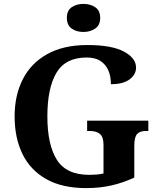

<svg xmlns="http://www.w3.org/2000/svg" viewBox="-20 -955 809 985"><path d="M423 10Q299 10 217.5 -36Q136 -82 95.5 -164.5Q55 -247 55 -358Q55 -466 97 -548.5Q139 -631 222.5 -677.5Q306 -724 428 -724Q553 -724 615.5 -690.5Q678 -657 678 -608Q678 -573 645 -548Q612 -523 549 -523Q549 -564 535.5 -594.5Q522 -625 495 -642.5Q468 -660 425 -660Q316 -660 269.5 -581.5Q223 -503 223 -358Q223 -213 271.5 -135.5Q320 -58 438 -58Q457 -58 475.5 -59.5Q494 -61 511 -65V-212Q511 -252 493 -267.5Q475 -283 440 -283H427V-336H741V-283H728Q697 -283 683 -267Q669 -251 669 -208V-44Q611 -17 551 -3.5Q491 10 423 10ZM408.1 -791Q372 -791 347.5 -808.5Q323 -826 323 -863Q323 -901 347.8 -918Q372.5 -935 408.5 -935Q443 -935 468.5 -918Q494 -901 494 -863Q494 -826 468.4 -808.5Q442.8 -791 408.1 -791Z"/></svg>

Font: Noto Serif NP Hmong
Style: Regular
Weight: 400
Designer: Dalton Maag Ltd
Foundry: Dalton Maag Ltd
Version: Version 1.001